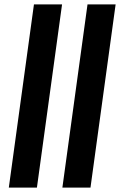

<svg xmlns="http://www.w3.org/2000/svg" viewBox="-20 -851 544 871"><path d="M20 0 134 -831H261.5L147.5 0ZM263 0 377 -831H504.5L390.5 0Z"/></svg>

Font: Merriweather SemiBold
Style: Italic
Weight: 600
Italic angle: -7.8°
Version: Version 2.101